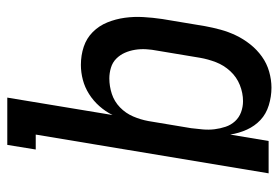

<svg xmlns="http://www.w3.org/2000/svg" viewBox="-142 -426 783 540"><g transform="rotate(90 250.0 -156.5)"><path d="M201 -72Q223 -72 244.5 -79Q266 -86 282.5 -102Q299 -118 308 -139Q317 -160 321 -182L341 -302Q343 -318 344.5 -335Q346 -352 344 -368Q342 -384 337 -399Q332 -414 321.5 -425.5Q311 -437 296 -442.5Q281 -448 265 -448Q242 -448 219.5 -439Q197 -430 180.5 -412Q164 -394 155.5 -372Q147 -350 143 -327L123 -207Q120 -192 119 -176Q118 -160 120.5 -144.5Q123 -129 129 -115.5Q135 -102 145.5 -91.5Q156 -81 171 -76.5Q186 -72 201 -72ZM255 215 304 -81Q294 -61 279 -44Q264 -27 245 -15Q226 -3 205 2.5Q184 8 163 8Q136 8 112 0Q88 -8 70.5 -25.5Q53 -43 43.5 -66.5Q34 -90 30.5 -115.5Q27 -141 28.5 -167.5Q30 -194 34 -221L54 -341Q58 -363 64 -385Q70 -407 80 -428Q90 -449 105 -468Q120 -487 139.5 -501Q159 -515 182 -521.5Q205 -528 227 -528Q252 -528 276.5 -520.5Q301 -513 318 -497Q335 -481 345 -459Q355 -437 359 -412L377 -520H468L359 135H401L388 215Z"/></g></svg>

Font: Iosevka Term Curly Md Obl
Style: Regular
Weight: 500
Italic angle: -9°
Designer: Belleve Invis
Foundry: Belleve Invis
Version: Version 32.3.0